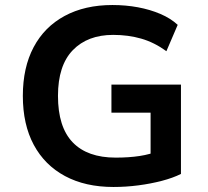

<svg xmlns="http://www.w3.org/2000/svg" viewBox="-20 -735 829 765"><path d="M432 10Q320 10 239 -33.5Q158 -77 114.5 -158Q71 -239 71 -353Q71 -466 114 -547Q157 -628 237.5 -671.5Q318 -715 428 -715Q481 -715 529.5 -706Q578 -697 619 -679.5Q660 -662 688 -636L643 -531Q595 -566 543 -581Q491 -596 431 -596Q329 -596 270 -535Q211 -474 211 -353Q211 -229 269.5 -168Q328 -107 441 -107Q494 -107 536.5 -113.5Q579 -120 615 -135L580 -74V-286H424V-398H701V-42Q669 -26 625 -14.5Q581 -3 531.5 3.5Q482 10 432 10Z"/></svg>

Font: Nunito Sans 7pt
Style: Bold
Weight: 700
Designer: Vernon Adams
Foundry: Vernon Adams
Version: Version 3.101;gftools[0.9.27]